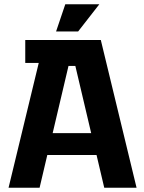

<svg xmlns="http://www.w3.org/2000/svg" viewBox="-20 -877 672 897"><path d="M161 -583H98V-690H451L618 0H467L431 -153H201L165 0H20ZM406 -255 332 -569H300L226 -255ZM285 -857H444L345 -730H242Z"/></svg>

Font: Mozilla Headline BETA
Style: Bold
Weight: 700
Designer: Studio DRAMA
Foundry: Studio DRAMA
Version: Version 0.100